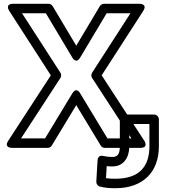

<svg xmlns="http://www.w3.org/2000/svg" viewBox="-20 -756 890 1014"><path d="M404.2 -453.2 543.2 -686H669L466.2 -371.6C460.6 -363 461.7 -351.4 466.3 -344.4L674.3 -25H547.5L404.1 -261.9C404.1 -261.9 385 -301.1 361.3 -261.9L217.9 -25H91.1L299.1 -344.4C304.7 -352.9 303.8 -364.5 299.2 -371.6L96.4 -686H222.2L361.2 -453.2C361.2 -453.2 380.6 -413.6 404.2 -453.2ZM382.7 -514.8 257.9 -723.8C254.2 -730 245.6 -736 236.4 -736H50.5C2.3 -736 29.5 -697.4 29.5 -697.4L248.4 -358.1L24.1 -13.6C-2.3 26.8 45 25 45 25H232C240.7 25 248.9 20.4 253.4 12.9L382.7 -200.7L512 12.9C516.5 20.3 524.7 25 533.4 25H720.4C768.7 25 741.3 -13.6 741.3 -13.6L517 -358.1L735.9 -697.4C762 -738 714.9 -736 714.9 -736H529C521.8 -736 512.2 -731.7 507.5 -723.8ZM573 123C638.3 123 662.9 68.8 662.9 17V-101H769.1V17C769.1 127 711.9 188 589.5 188C568.9 188 553.7 187.1 539.8 184.9L543.5 121.5C553.5 122.6 562.7 123 573 123ZM573 73C554.9 73 539.4 71.1 526.5 67.8C499.4 60.8 495.6 83.7 495.2 90.5L488.6 203.5C488 213.8 495.3 226.2 507.5 229.2C534.9 236.2 558.1 238 589.5 238C735.5 238 819.1 152.3 819.1 17V-126C819.1 -136.7 809.2 -151 794.1 -151H637.9C627.2 -151 612.9 -141.1 612.9 -126V17C612.9 57.7 601.4 73 573 73Z"/></svg>

Font: Asimov
Style: WidOu
Weight: 500
Designer: Google
Version: Version 2.000980; 2014